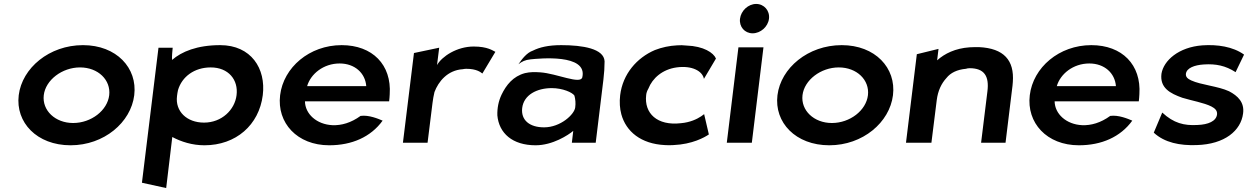

<svg xmlns="http://www.w3.org/2000/svg" viewBox="-20 -724 6345 974"><path d="M202 -241C211 -318 295 -382 386 -382C478 -382 543 -318 534 -241C525 -164 443 -100 351 -100C260 -100 193 -164 202 -241ZM75 -241C58 -103 167 13 338 13C508 13 644 -103 661 -241C678 -379 571 -495 401 -495C230 -495 92 -379 75 -241Z M1313 -241C1330 -376 1254 -495 1097 -495C980 -495 901 -462 853 -420C851 -435 855 -470 856 -482H784L700 203L823 230L854 -29C899 -5 955 13 1017 13C1177 13 1294 -90 1313 -241ZM878 -237C879 -247 881 -257 883 -267C903 -335 966 -382 1049 -382C1139 -382 1190 -319 1180 -241C1171 -167 1105 -102 1015 -102C928 -102 868 -159 878 -237Z M1527 -210H1954C1955 -222 1957 -234 1957 -246C1967 -395 1870 -495 1713 -495C1550 -495 1418 -382 1401 -241C1384 -101 1487 13 1650 13C1765 13 1861 -29 1921 -112C1900 -121 1851 -142 1809 -136C1761 -101 1712 -87 1666 -89C1586 -93 1528 -146 1527 -210ZM1838 -287H1538C1556 -349 1621 -402 1703 -402C1780 -402 1833 -353 1838 -287Z M2493 -461C2480 -467 2454 -488 2383 -488C2298 -488 2222 -438 2197 -394L2208 -482L2080 -455L2024 0H2149L2174 -201C2176 -220 2180 -239 2184 -257C2204 -310 2250 -368 2328 -373C2333 -374 2339 -375 2345 -375C2399 -375 2419 -357 2427 -351Z M2683 -467C2653 -457 2628 -425 2610 -398C2628 -412 2643 -420 2672 -423C2712 -427 2962 -453 2934 -332C2925 -294 2805 -351 2721 -357C2691 -359 2669 -359 2643 -353C2583 -337 2548 -293 2524 -243C2509 -211 2502 -176 2503 -139C2511 -48 2580 13 2697 13C2784 13 2863 -39 2888 -60L2881 0H3002L3041 -320C3045 -353 3047 -383 3047 -413C3044 -477 2937 -495 2827 -495C2761 -495 2717 -484 2683 -467ZM2740 -78C2666 -78 2622 -115 2629 -176C2637 -243 2704 -277 2779 -277C2834 -277 2884 -255 2894 -239C2899 -221 2901 -200 2898 -179C2894 -144 2824 -78 2740 -78Z M3551 -324 3612 -427C3600 -456 3550 -490 3462 -493C3446 -495 3430 -495 3415 -494C3376 -492 3338 -484 3302 -470C3211 -431 3139 -349 3126 -241C3122 -206 3124 -174 3132 -144C3156 -57 3231 6 3353 12C3367 13 3382 13 3396 12C3492 8 3554 -27 3576 -42L3552 -145C3548 -142 3542 -138 3537 -134C3516 -120 3481 -103 3434 -99C3314 -85 3247 -149 3258 -242C3259 -253 3263 -264 3269 -274C3290 -328 3341 -372 3412 -382C3491 -393 3544 -363 3551 -324Z M3734 -629C3729 -588 3758 -555 3798 -555C3838 -555 3876 -588 3881 -629C3886 -670 3856 -704 3816 -704C3776 -704 3739 -670 3734 -629ZM3794 0 3853 -484H3726L3667 0Z M4051 -241C4060 -318 4144 -382 4235 -382C4327 -382 4392 -318 4383 -241C4374 -164 4292 -100 4200 -100C4109 -100 4042 -164 4051 -241ZM3924 -241C3907 -103 4016 13 4187 13C4357 13 4493 -103 4510 -241C4527 -379 4420 -495 4250 -495C4079 -495 3941 -379 3924 -241Z M5081 0 5114 -270C5116 -283 5117 -295 5118 -308C5126 -418 5073 -479 4946 -485C4931 -485 4914 -485 4899 -484C4826 -479 4772 -452 4734 -418L4741 -476L4631 -449L4576 0H4705L4732 -216C4738 -264 4756 -301 4781 -328C4802 -355 4836 -371 4880 -375C4886 -377 4892 -378 4899 -378C4973 -378 4999 -338 4989 -260L4957 0Z M5330 -210H5757C5758 -222 5760 -234 5760 -246C5770 -395 5673 -495 5516 -495C5353 -495 5221 -382 5204 -241C5187 -101 5290 13 5453 13C5568 13 5664 -29 5724 -112C5703 -121 5654 -142 5612 -136C5564 -101 5515 -87 5469 -89C5389 -93 5331 -146 5330 -210ZM5641 -287H5341C5359 -349 5424 -402 5506 -402C5583 -402 5636 -353 5641 -287Z M5833 -51C5888 0 5966 15 6050 12C6194 8 6275 -62 6286 -148C6294 -205 6259 -238 6215 -261C6159 -287 6073 -293 6023 -316C6006 -324 5994 -333 5996 -350C6000 -379 6039 -394 6087 -397C6148 -401 6197 -391 6248 -358L6291 -447C6234 -488 6155 -499 6080 -494C5959 -485 5883 -417 5872 -350C5863 -278 5916 -250 5978 -228C6027 -213 6087 -203 6125 -184C6142 -175 6156 -164 6154 -144C6150 -109 6109 -92 6055 -90C5987 -86 5934 -99 5876 -153Z"/></svg>

Font: Bluebird
Style: ExtObl
Weight: 400
Designer: Jasper
Foundry: Cannot Into Space Fonts
Version: Version 0.98